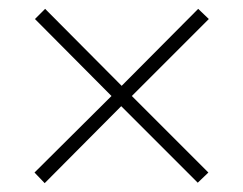

<svg xmlns="http://www.w3.org/2000/svg" viewBox="-20 -570 550 434"><path d="M428 -550 255 -376 82 -550 59 -527 232 -353 58 -180 81 -156 254 -330 427 -157 451 -180 278 -353 452 -527Z"/></svg>

Font: Noto Sans Myanmar SemiCondensed ExtraLight
Style: Regular
Weight: 200
Width: 4
Designer: Monotype Design Team
Foundry: Monotype Imaging Inc.
Version: Version 2.107